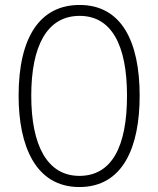

<svg xmlns="http://www.w3.org/2000/svg" viewBox="-20 -744 638 774"><path d="M543 -358C543 -578 469 -724 301 -724C141 -724 55 -594 55 -358C55 -158 122 10 300 10C477 10 543 -153 543 -358ZM106 -358C106 -558 169 -680 301 -680C428 -680 492 -565 492 -358C492 -152 430 -35 300 -35C171 -35 106 -157 106 -358Z"/></svg>

Font: Noto Sans Armenian Condensed ExtraLight
Style: Regular
Weight: 200
Width: 3
Designer: Monotype Design Team
Foundry: Monotype Imaging Inc.
Version: Version 2.008